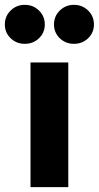

<svg xmlns="http://www.w3.org/2000/svg" viewBox="-61 -773 408 793"><path d="M42 -753Q76 -753 100 -729.5Q124 -706 124 -672Q124 -638 100 -615Q76 -592 42 -592H41Q7 -592 -17 -615Q-41 -638 -41 -672Q-41 -706 -17 -729.5Q7 -753 41 -753ZM245 -753Q279 -753 303 -729.5Q327 -706 327 -672Q327 -638 303 -615Q279 -592 245 -592H244Q210 -592 186 -615Q162 -638 162 -672Q162 -706 186 -729.5Q210 -753 244 -753ZM65 -515H221V0H65Z"/></svg>

Font: Freely
Style: Bold
Weight: 700
Designer: Kris Sowersby
Foundry: Klim Type Foundry
Version: Version 1.006;hotconv 1.0.113;makeotfexe 2.5.65598;200799169